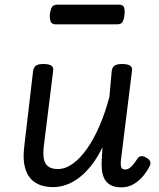

<svg xmlns="http://www.w3.org/2000/svg" viewBox="-20 -791 686 828"><path d="M209 16Q165 16 134 -2.5Q103 -21 90 -61Q77 -101 85 -163L123 -487Q126 -502 136 -508.5Q146 -515 167 -515Q192 -515 202 -507.5Q212 -500 209 -484L169 -161Q165 -129 169 -107Q173 -85 187.5 -73.5Q202 -62 229 -62Q262 -62 294 -85Q326 -108 355.5 -150Q385 -192 409.5 -249Q434 -306 452 -374L462 -487Q465 -502 475 -508.5Q485 -515 506 -515Q531 -515 541.5 -507.5Q552 -500 549 -484L502 -105Q500 -89 501 -79Q502 -69 506.5 -64.5Q511 -60 520 -60Q529 -60 537.5 -65.5Q546 -71 554.5 -81.5Q563 -92 573 -107Q579 -116 588.5 -117.5Q598 -119 611 -111Q624 -104 627.5 -95Q631 -86 626 -76Q615 -53 597 -31.5Q579 -10 555.5 3.5Q532 17 504 17Q475 17 457 7Q439 -3 430.5 -19.5Q422 -36 419.5 -58.5Q417 -81 419 -106L422 -156Q400 -111 374.5 -78.5Q349 -46 321.5 -25Q294 -4 265.5 6Q237 16 209 16ZM221 -686Q203 -686 198.5 -698Q194 -710 195 -728Q197 -748 203.5 -759.5Q210 -771 228 -771H492Q511 -771 515 -759Q519 -747 517 -728Q515 -709 509 -697.5Q503 -686 485 -686Z"/></svg>

Font: Playwrite GB S
Style: Italic
Weight: 400
Italic angle: -7°
Designer: Veronika Burian, José Scaglione
Foundry: TypeTogether
Version: Version 1.000